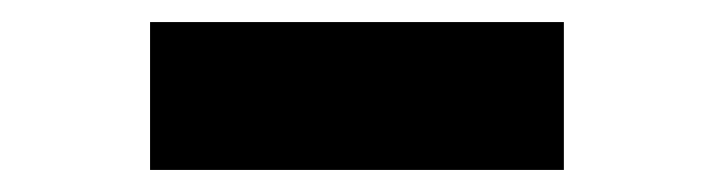

<svg xmlns="http://www.w3.org/2000/svg" viewBox="-20 -399 646 174"><path d="M491 -245V-379H116V-245Z"/></svg>

Font: Be Vietnam Pro ExtraBold
Style: Regular
Weight: 800
Designer: Lam Bao, Tony Le, Vietanh Nguyen
Foundry: Yellow Type Foundry
Version: Version 1.002